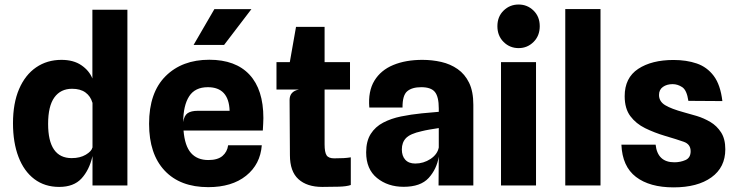

<svg xmlns="http://www.w3.org/2000/svg" viewBox="-20 -821 3263 850"><path d="M242 6.5Q178 6.5 132 -28.2Q86 -63 61.8 -126.5Q37.5 -190 37.5 -275.5Q37.5 -364 64.5 -426.8Q91.5 -489.5 140 -522.8Q188.5 -556 252 -556Q305.5 -556 340.2 -532.2Q375 -508.5 389 -473.5V-778H544V0H389.5V-130.5L389 -128Q375 -68 340.8 -30.8Q306.5 6.5 242 6.5ZM193 -272.5Q193 -121 297.5 -121Q334.5 -121 360 -136.2Q385.5 -151.5 389 -167.5L389.5 -167V-367L389 -366.5Q381 -395 358.5 -411.5Q336 -428 299 -428Q248.5 -428 220.8 -389.8Q193 -351.5 193 -272.5Z M902 7.5Q777.5 7.5 708.8 -65.8Q640 -139 640 -273Q640 -411 713 -483.8Q786 -556.5 906.5 -556.5Q1023 -556.5 1084.5 -490.5Q1146 -424.5 1146 -298.5Q1146 -288 1145.2 -274.2Q1144.5 -260.5 1143.5 -243H792.5Q798 -175 825.5 -143.8Q853 -112.5 902.5 -112.5Q943.5 -112.5 964.8 -130.5Q986 -148.5 990 -178H1139Q1132.5 -93.5 1069.5 -43Q1006.5 7.5 902 7.5ZM856 -330.5H996.5Q993 -435 900 -435Q843.5 -435 817.5 -394.8Q791.5 -354.5 791 -280.5Q795 -309 810.5 -319.8Q826 -330.5 856 -330.5ZM837 -622 929 -780.5H1093L972 -622Z M1406.5 6.5Q1339 6.5 1301.2 -27.8Q1263.5 -62 1263.5 -134L1262 -378Q1262 -416.5 1303 -424.5H1204V-546H1263L1290.5 -702H1417V-546H1529.5V-424.5H1417V-182Q1417 -147 1425.8 -133.5Q1434.5 -120 1459.5 -120Q1484.5 -120 1501.2 -121Q1518 -122 1533 -124.5V-2Q1515 4.5 1479.2 5.5Q1443.5 6.5 1406.5 6.5Z M1767 6Q1697 6 1649 -33Q1601 -72 1601 -146.5Q1601 -196 1621.2 -228Q1641.5 -260 1676.5 -278.2Q1711.5 -296.5 1755.5 -305.5Q1800 -314.5 1846.8 -319.2Q1893.5 -324 1922.5 -326V-341Q1922.5 -393 1905.2 -414Q1888 -435 1845 -435Q1804 -435 1782.8 -417Q1761.5 -399 1762 -345H1615Q1609 -417 1637.5 -463.8Q1666 -510.5 1721 -533.2Q1776 -556 1850 -556Q1893 -556 1933.5 -546.8Q1974 -537.5 2006 -515.2Q2038 -493 2056.8 -454.5Q2075.5 -416 2075.5 -357V0H1921.5L1922.5 -127.5Q1913.5 -72.5 1877.8 -33.2Q1842 6 1767 6ZM1818.5 -97Q1855 -97 1885.8 -117.2Q1916.5 -137.5 1922.5 -168V-254Q1902.5 -251 1882 -247.5Q1861.5 -244 1846 -240Q1796 -229 1777.5 -209.8Q1759 -190.5 1759 -159.5Q1759 -130.5 1774.2 -113.8Q1789.5 -97 1818.5 -97Z M2276 -608Q2237 -608 2209.5 -635.2Q2182 -662.5 2182 -705Q2182 -747.5 2209.5 -774.2Q2237 -801 2276 -801Q2314.5 -801 2342 -774.2Q2369.5 -747.5 2369.5 -705Q2369.5 -662.5 2342 -635.2Q2314.5 -608 2276 -608ZM2198 0V-546H2353V0Z M2482.5 0V-781H2638.5V0Z M2962 8.5Q2856 8.5 2795.5 -37.8Q2735 -84 2731 -180.5H2882.5Q2891 -102.5 2965.5 -102.5Q2992 -102.5 3014.8 -112.5Q3037.5 -122.5 3037.5 -151.5Q3037.5 -182.5 3007.2 -193.2Q2977 -204 2924 -219.5Q2877 -233.5 2836.2 -253.5Q2795.5 -273.5 2770.5 -307Q2745.5 -340.5 2745.5 -395Q2745.5 -476.5 2805.2 -516Q2865 -555.5 2962 -555.5Q3019 -555.5 3064.5 -540Q3110 -524.5 3139.8 -485Q3169.5 -445.5 3178 -373.5L3027.5 -374.5Q3020.5 -422 3000.2 -435.2Q2980 -448.5 2958 -448.5Q2932 -448.5 2914.8 -436.2Q2897.5 -424 2897.5 -400.5Q2897.5 -372 2924.5 -355.5Q2951.5 -339 3008.5 -323.5Q3033.5 -317 3064.8 -307.5Q3096 -298 3124.8 -281Q3153.5 -264 3172.2 -235Q3191 -206 3191 -160Q3191 -80 3129.5 -35.8Q3068 8.5 2962 8.5Z"/></svg>

Font: Spline Sans
Style: Bold
Weight: 700
Designer: Eben Sorkin, Mirko Velimirovic
Foundry: Sorkin Type
Version: Version 1.000; ttfautohint (v1.8.3)